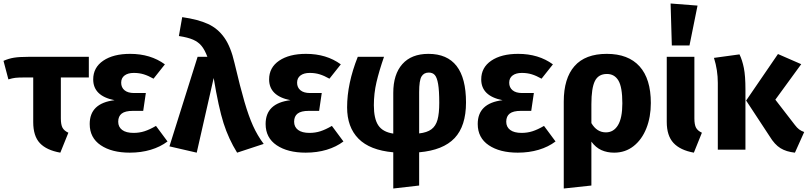

<svg xmlns="http://www.w3.org/2000/svg" viewBox="-28 -856 4619 1098"><path d="M320 -413V-179Q320 -143 329.5 -125.5Q339 -108 363 -97L317 17Q238 3 200 -37.5Q162 -78 162 -158V-413H114Q77 -413 60 -411Q43 -409 20 -402L-8 -508Q21 -521 51.5 -526Q82 -531 133 -531H480V-413Z M915 -488 850 -406Q820 -423 794 -431Q768 -439 737 -439Q704 -439 684.5 -424.5Q665 -410 665 -383Q665 -356 684 -340Q703 -324 739 -324H806L791 -222H732Q688 -222 668 -206.5Q648 -191 648 -160Q648 -130 670.5 -113Q693 -96 736 -96Q769 -96 798.5 -105.5Q828 -115 864 -136L930 -47Q889 -16 834 0.5Q779 17 714 17Q611 17 548 -25.5Q485 -68 485 -147Q485 -266 627 -283Q505 -307 505 -402Q505 -470 562.5 -509Q620 -548 716 -548Q833 -548 915 -488Z M1313 -496Q1346 -356 1370 -274Q1394 -192 1419 -136.5Q1444 -81 1480 -33L1328 17Q1279 -62 1250.5 -151.5Q1222 -241 1194 -410L1097 17L941 -19L1102 -531H1158Q1143 -571 1124.5 -593.5Q1106 -616 1076.5 -629Q1047 -642 995 -650L1014 -758Q1105 -745 1161.5 -719Q1218 -693 1255 -640.5Q1292 -588 1313 -496Z M1921 -488 1856 -406Q1826 -423 1800 -431Q1774 -439 1743 -439Q1710 -439 1690.5 -424.5Q1671 -410 1671 -383Q1671 -356 1690 -340Q1709 -324 1745 -324H1812L1797 -222H1738Q1694 -222 1674 -206.5Q1654 -191 1654 -160Q1654 -130 1676.5 -113Q1699 -96 1742 -96Q1775 -96 1804.5 -105.5Q1834 -115 1870 -136L1936 -47Q1895 -16 1840 0.5Q1785 17 1720 17Q1617 17 1554 -25.5Q1491 -68 1491 -147Q1491 -266 1633 -283Q1511 -307 1511 -402Q1511 -470 1568.5 -509Q1626 -548 1722 -548Q1839 -548 1921 -488Z M2369 15V205L2221 222V15Q2087 3 2022 -63Q1957 -129 1957 -242Q1957 -378 2018 -531H2168Q2140 -450 2125 -386Q2110 -322 2110 -254Q2110 -177 2135.5 -139Q2161 -101 2221 -92V-325Q2221 -431 2273 -489.5Q2325 -548 2422 -548Q2637 -548 2637 -270Q2637 -135 2571.5 -66Q2506 3 2369 15ZM2484 -268Q2484 -338 2477.5 -375.5Q2471 -413 2458.5 -427Q2446 -441 2424 -441Q2396 -441 2382.5 -418.5Q2369 -396 2369 -329V-93Q2414 -98 2439 -116.5Q2464 -135 2474 -171Q2484 -207 2484 -268Z M3134 -488 3069 -406Q3039 -423 3013 -431Q2987 -439 2956 -439Q2923 -439 2903.5 -424.5Q2884 -410 2884 -383Q2884 -356 2903 -340Q2922 -324 2958 -324H3025L3010 -222H2951Q2907 -222 2887 -206.5Q2867 -191 2867 -160Q2867 -130 2889.5 -113Q2912 -96 2955 -96Q2988 -96 3017.5 -105.5Q3047 -115 3083 -136L3149 -47Q3108 -16 3053 0.5Q2998 17 2933 17Q2830 17 2767 -25.5Q2704 -68 2704 -147Q2704 -266 2846 -283Q2724 -307 2724 -402Q2724 -470 2781.5 -509Q2839 -548 2935 -548Q3052 -548 3134 -488Z M3694 -267Q3694 -187 3668.5 -122.5Q3643 -58 3595.5 -20.5Q3548 17 3484 17Q3444 17 3411.5 2.5Q3379 -12 3354 -46V205L3196 222V-275Q3196 -408 3257.5 -478Q3319 -548 3442 -548Q3565 -548 3629.5 -476.5Q3694 -405 3694 -267ZM3531 -265Q3531 -358 3508.5 -395.5Q3486 -433 3443 -433Q3394 -433 3374 -392.5Q3354 -352 3354 -260V-152Q3385 -99 3437 -99Q3481 -99 3506 -140Q3531 -181 3531 -265Z M3943 -179Q3943 -143 3952.5 -125.5Q3962 -108 3986 -97L3940 17Q3862 3 3823.5 -38.5Q3785 -80 3785 -159V-531H3943ZM3961 -824 3915 -596H3814L3807 -836Z M4406 -286 4518 -141Q4530 -125 4542 -116Q4554 -107 4571 -101L4518 17Q4469 12 4435.5 -8.5Q4402 -29 4373 -77L4239 -281L4421 -547L4554 -489ZM4235 -345V0H4077V-382Q4077 -455 4055 -525L4201 -545Q4217 -512 4226 -467Q4235 -422 4235 -345Z"/></svg>

Font: FiraGOUPP
Style: Bold
Weight: 700
Designer: bBox Type
Foundry: bBox Type GmbH
Version: Version 1.001